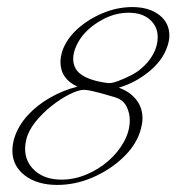

<svg xmlns="http://www.w3.org/2000/svg" viewBox="-20 -517 499 543"><path d="M142 6Q85 6 50 -21Q15 -48 15 -91Q15 -109 21 -128Q32 -162 58.5 -191Q85 -220 122 -241Q159 -262 199 -272Q151 -294 151 -342Q151 -355 156 -372Q168 -407 199 -435Q230 -463 271 -480Q312 -497 354 -497Q401 -497 430 -475Q459 -453 459 -416Q459 -402 453 -385Q440 -346 401.5 -314.5Q363 -283 316 -269Q347 -258 365 -235.5Q383 -213 383 -182Q383 -173 381 -163.5Q379 -154 376 -144Q363 -104 326 -69.5Q289 -35 240.5 -14.5Q192 6 142 6ZM286 -282Q295 -281 313 -287.5Q331 -294 349.5 -303.5Q368 -313 378 -322Q400 -340 413 -363.5Q426 -387 426 -412Q426 -442 404 -461.5Q382 -481 344 -481Q307 -481 272.5 -463Q238 -445 215 -418Q204 -405 195.5 -386.5Q187 -368 187 -350Q187 -339 191.5 -328Q196 -317 206 -309Q220 -298 240.5 -291.5Q261 -285 286 -282ZM154 -9Q190 -9 224.5 -23.5Q259 -38 286.5 -62Q314 -86 330.5 -116Q347 -146 347 -177Q347 -198 337.5 -216.5Q328 -235 305 -242Q295 -245 277.5 -250Q260 -255 243 -259Q226 -263 218 -263Q202 -263 177 -250.5Q152 -238 126 -217.5Q100 -197 80 -172Q60 -147 54 -121Q51 -108 51 -96Q51 -59 79 -34Q107 -9 154 -9Z"/></svg>

Font: Waterfall
Style: Regular
Weight: 400
Designer: Robert E. Leuschke
Foundry: Robert E. Leuschke
Version: Version 1.010; ttfautohint (v1.8.3)